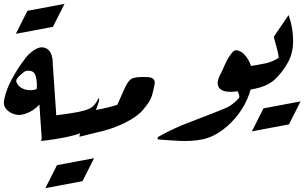

<svg xmlns="http://www.w3.org/2000/svg" viewBox="-20 -730 1576 994"><path d="M254 -591 62 -555 122 -674 314 -710Z M78 -135Q62 -135 44 -142.5Q26 -150 13 -164.5Q0 -179 0 -199Q0 -205 1.5 -211.5Q3 -218 4 -225Q15 -271 39.5 -317Q64 -363 89 -398Q117 -438 130 -450Q168 -485 197 -485Q202 -485 207 -484Q212 -483 216 -481Q253 -466 253 -401L271 -138L197 0L184 -189Q152 -153 104 -139Q92 -135 78 -135ZM171 -288Q171 -318 163 -341Q155 -364 126 -364Q111 -364 100 -354Q91 -347 83.5 -340Q76 -333 70 -325Q64 -318 64 -311Q64 -305 69 -297Q77 -282 95.5 -272.5Q114 -263 138 -263Q146 -263 153.5 -264.5Q161 -266 169 -268Q170 -273 170.5 -278Q171 -283 171 -288Z M407 208 215 244 275 125 467 89Z M398 -24Q394 -23 394.5 -29.5Q395 -36 396 -41Q373 -31 336 -23Q299 -15 260.5 -9Q222 -3 193 0L214 -127Q223 -128 251.5 -131Q280 -134 316 -139Q352 -144 385.5 -150.5Q419 -157 439 -166Q458 -174 470.5 -189.5Q483 -205 488 -218Q492 -226 493 -216.5Q494 -207 492 -205Q485 -182 472.5 -149.5Q460 -117 442 -84Q424 -51 399 -24Z M587 -187Q594 -201 603 -222.5Q612 -244 625 -272Q650 -327 676 -327Q693 -333 741 -331Q788 -330 780 -292Q773 -255 766.5 -235Q760 -215 750 -200Q740 -185 721 -162Q692 -127 630 -96Q575 -68 516.5 -53Q458 -38 391 -22L413 -151Q505 -162 587 -187Z M1026 -8Q971 2 913.5 -0.5Q856 -3 801 -8Q796 -9 796 -14.5Q796 -20 800 -22Q878 -66 966 -99Q1054 -132 1140 -167Q1163 -176 1182 -190Q1201 -204 1216 -221Q1221 -226 1217.5 -238.5Q1214 -251 1209 -258Q1185 -253 1157.5 -255.5Q1130 -258 1117 -272Q1106 -285 1107 -301.5Q1108 -318 1115 -333Q1132 -366 1146.5 -400Q1161 -434 1185 -461Q1196 -474 1213.5 -468Q1231 -462 1240 -453Q1279 -414 1285 -360.5Q1291 -307 1272.5 -250Q1254 -193 1216.5 -142Q1179 -91 1129.5 -55Q1080 -19 1026 -8Z M1476 -86 1284 -50 1344 -169 1536 -205Z M1474 -652Q1497 -590 1497.5 -520.5Q1498 -451 1466 -399Q1441 -356 1408 -323.5Q1375 -291 1325 -277Q1284 -265 1222 -259L1244 -384H1245Q1284 -389 1312.5 -394Q1341 -399 1359 -403Q1395 -412 1423 -431Q1423 -450 1397 -539Z"/></svg>

Font: Aref Ruqaa Ink
Style: Regular
Weight: 400
Designer: Abdullah Aref
Version: Version 1.005